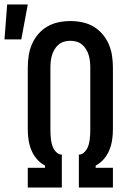

<svg xmlns="http://www.w3.org/2000/svg" viewBox="-64 -837 584 857"><path d="M60 0V-88H137V-98Q116 -109 100.5 -127Q85 -145 76 -167Q67 -189 63.5 -212Q60 -235 60 -259V-535Q60 -562 64 -588.5Q68 -615 78.5 -639.5Q89 -664 106.5 -684.5Q124 -705 147 -718.5Q170 -732 196.5 -737.5Q223 -743 250 -743Q277 -743 303.5 -737.5Q330 -732 353 -718.5Q376 -705 393.5 -684.5Q411 -664 421.5 -639.5Q432 -615 436 -588.5Q440 -562 440 -535V-259Q440 -235 436.5 -212Q433 -189 424 -167Q415 -145 399.5 -127Q384 -109 363 -98V-88H440V0H288V-147H289Q300 -147 309 -154.5Q318 -162 323.5 -171.5Q329 -181 332 -192Q335 -203 336.5 -214Q338 -225 338.5 -236.5Q339 -248 339 -259V-535Q339 -549 337.5 -563Q336 -577 332 -590.5Q328 -604 320.5 -616.5Q313 -629 302.5 -638Q292 -647 278 -651Q264 -655 250 -655Q236 -655 222 -651Q208 -647 197.5 -638Q187 -629 179.5 -616.5Q172 -604 168 -590.5Q164 -577 162.5 -563Q161 -549 161 -535V-259Q161 -248 161.5 -236.5Q162 -225 163.5 -214Q165 -203 168 -192Q171 -181 176.5 -171.5Q182 -162 191 -154.5Q200 -147 211 -147H212V0ZM-44 -661 -32 -817H60L31 -661Z"/></svg>

Font: Iosevka Custom Semibold
Style: Regular
Weight: 600
Designer: Belleve Invis
Foundry: Belleve Invis
Version: Version 27.0.2; ttfautohint (v1.8.4)